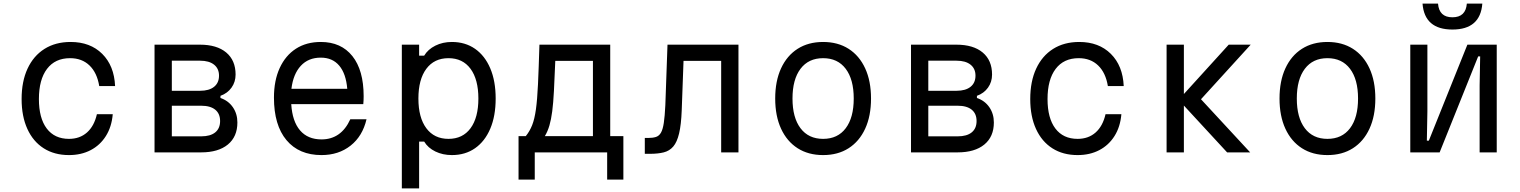

<svg xmlns="http://www.w3.org/2000/svg" viewBox="-20 -846 8440 1066"><path d="M363 15Q282 15 223 -22.5Q164 -60 132 -130Q100 -200 100 -296Q100 -394 133 -465Q166 -536 227 -574.5Q288 -613 372 -613Q481 -613 547.5 -547Q614 -481 619 -368H531Q519 -442 477 -482.5Q435 -523 369 -523Q286 -523 241 -463.5Q196 -404 196 -296Q196 -190 239.5 -132.5Q283 -75 363 -75Q423 -75 463 -110.5Q503 -146 518 -212H606Q600 -142 568 -91Q536 -40 483.5 -12.5Q431 15 363 15Z M838 0V-598H1090Q1184 -598 1236 -554.5Q1288 -511 1288 -432Q1288 -391 1265.5 -359.5Q1243 -328 1204 -314V-302Q1248 -287 1273 -250.5Q1298 -214 1298 -166Q1298 -87 1245 -43.5Q1192 0 1097 0ZM934 -342H1091Q1141 -342 1168.5 -364Q1196 -386 1196 -426Q1196 -465 1168.5 -487Q1141 -509 1091 -509H934ZM934 -89H1097Q1148 -89 1175 -111Q1202 -133 1202 -174Q1202 -215 1175 -237Q1148 -259 1097 -259H934Z M2015 -184Q1993 -90 1926.5 -37.5Q1860 15 1765 15Q1640 15 1570.5 -68Q1501 -151 1501 -304Q1501 -399 1533 -468.5Q1565 -538 1623 -575.5Q1681 -613 1761 -613Q1874 -613 1936.5 -534.5Q1999 -456 1999 -312Q1999 -301 1998.5 -289.5Q1998 -278 1997 -268H1597Q1603 -172 1646 -122Q1689 -72 1765 -72Q1874 -72 1925 -184ZM1761 -526Q1692 -526 1650 -480.5Q1608 -435 1598 -353H1908Q1901 -437 1863.5 -481.5Q1826 -526 1761 -526Z M2211 200V-598H2307V-537H2335Q2356 -572 2397 -592.5Q2438 -613 2489 -613Q2563 -613 2617.5 -575Q2672 -537 2702 -466.5Q2732 -396 2732 -299Q2732 -202 2702 -131.5Q2672 -61 2617.5 -23Q2563 15 2489 15Q2438 15 2397 -5Q2356 -25 2335 -60H2307V200ZM2470 -75Q2549 -75 2592.5 -134Q2636 -193 2636 -299Q2636 -405 2592.5 -464Q2549 -523 2470 -523Q2391 -523 2347 -464Q2303 -405 2303 -299Q2303 -193 2347 -134Q2391 -75 2470 -75Z M2859 151V-90H2899Q2921 -117 2934.5 -151Q2948 -185 2955.5 -239Q2963 -293 2967 -379Q2971 -465 2975 -598H3368V-90H3441V151H3351V0H2949V151ZM3005 -90H3272V-508H3063Q3059 -409 3055.5 -341.5Q3052 -274 3046 -228Q3040 -182 3030.5 -149.5Q3021 -117 3005 -90Z M3560 8V-80H3578Q3604 -80 3621.5 -85.5Q3639 -91 3649.5 -109Q3660 -127 3665.5 -163.5Q3671 -200 3674 -262L3686 -598H4080V0H3984V-508H3775L3765 -234Q3762 -154 3750.5 -105.5Q3739 -57 3718 -32.5Q3697 -8 3665 0Q3633 8 3589 8Z M4550 15Q4468 15 4408.5 -23Q4349 -61 4316.5 -131.5Q4284 -202 4284 -299Q4284 -396 4316.5 -466.5Q4349 -537 4408.5 -575Q4468 -613 4550 -613Q4632 -613 4691.5 -575Q4751 -537 4783.5 -466.5Q4816 -396 4816 -299Q4816 -202 4783.5 -131.5Q4751 -61 4691.5 -23Q4632 15 4550 15ZM4550 -75Q4631 -75 4675.5 -134Q4720 -193 4720 -299Q4720 -405 4675.5 -464Q4631 -523 4550 -523Q4469 -523 4424.5 -464Q4380 -405 4380 -299Q4380 -193 4424.5 -134Q4469 -75 4550 -75Z M5038 0V-598H5290Q5384 -598 5436 -554.5Q5488 -511 5488 -432Q5488 -391 5465.5 -359.5Q5443 -328 5404 -314V-302Q5448 -287 5473 -250.5Q5498 -214 5498 -166Q5498 -87 5445 -43.5Q5392 0 5297 0ZM5134 -342H5291Q5341 -342 5368.5 -364Q5396 -386 5396 -426Q5396 -465 5368.5 -487Q5341 -509 5291 -509H5134ZM5134 -89H5297Q5348 -89 5375 -111Q5402 -133 5402 -174Q5402 -215 5375 -237Q5348 -259 5297 -259H5134Z M5963 15Q5882 15 5823 -22.5Q5764 -60 5732 -130Q5700 -200 5700 -296Q5700 -394 5733 -465Q5766 -536 5827 -574.5Q5888 -613 5972 -613Q6081 -613 6147.5 -547Q6214 -481 6219 -368H6131Q6119 -442 6077 -482.5Q6035 -523 5969 -523Q5886 -523 5841 -463.5Q5796 -404 5796 -296Q5796 -190 5839.5 -132.5Q5883 -75 5963 -75Q6023 -75 6063 -110.5Q6103 -146 6118 -212H6206Q6200 -142 6168 -91Q6136 -40 6083.5 -12.5Q6031 15 5963 15Z M6457 0V-598H6553V-324L6802 -598H6924L6648 -295L6921 0H6793L6553 -260V0Z M7350 15Q7268 15 7208.5 -23Q7149 -61 7116.5 -131.5Q7084 -202 7084 -299Q7084 -396 7116.5 -466.5Q7149 -537 7208.5 -575Q7268 -613 7350 -613Q7432 -613 7491.5 -575Q7551 -537 7583.5 -466.5Q7616 -396 7616 -299Q7616 -202 7583.5 -131.5Q7551 -61 7491.5 -23Q7432 15 7350 15ZM7350 -75Q7431 -75 7475.5 -134Q7520 -193 7520 -299Q7520 -405 7475.5 -464Q7431 -523 7350 -523Q7269 -523 7224.5 -464Q7180 -405 7180 -299Q7180 -193 7224.5 -134Q7269 -75 7350 -75Z M7810 0V-598H7905V-228L7902 -65H7913L8127 -598H8290V0H8195V-372L8198 -533H8187L7973 0ZM7964 -826Q7970 -750 8044 -750Q8118 -750 8124 -826H8210Q8199 -682 8044 -682Q7889 -682 7878 -826Z"/></svg>

Font: Martian Mono Light
Style: Regular
Weight: 300
Monospace: yes
Designer: Roman Shamin
Foundry: Evil Martians
Version: Version 1.000; ttfautohint (v1.8.4.7-5d5b)